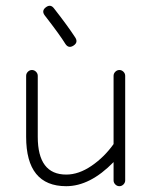

<svg xmlns="http://www.w3.org/2000/svg" viewBox="-20 -635 532 661"><path d="M371 -14V-77Q290 6 208 6Q70 6 70 -164V-374Q70 -382 76 -388Q82 -394 90 -394Q98 -394 104 -388Q110 -382 110 -374V-164Q110 -34 208 -34Q251 -34 295 -64Q339 -94 371 -139V-374Q371 -382 377 -388Q383 -394 391 -394Q399 -394 405 -388Q411 -382 411 -374V-14Q411 -6 405 0Q399 6 391 6Q383 6 377 0Q371 -6 371 -14ZM205 -484Q186 -515 134 -582Q122 -598 138 -610Q154 -622 166 -606Q213 -546 239 -506Q250 -489 233 -478Q216 -467 205 -484Z"/></svg>

Font: Hoogli Light
Style: Regular
Weight: 300
Designer: Anand Singh Naorem
Foundry: Brand New Type
Version: Version 1.00 b007